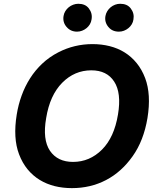

<svg xmlns="http://www.w3.org/2000/svg" viewBox="-20 -966 822 996"><path d="M66.8 -371.8Q74.9 -422.6 92.2 -470.2Q109.4 -517.8 136 -559.7Q162.6 -601.6 199.2 -636Q235.8 -670.5 282.7 -694.6Q365.4 -737.2 459.9 -737.2Q506.7 -737.2 549 -726.6Q591.3 -715.9 626.4 -694.1Q661.6 -672.2 688.7 -639Q715.9 -605.8 733 -560.7Q764.9 -476.2 745 -353.7Q725.5 -236.5 668.3 -155.9Q610.1 -73.5 529.8 -31.8Q449.6 9.9 353 9.9Q306.1 9.9 263.8 -0.5Q221.6 -11 186.1 -32.7Q150.6 -54.3 123.2 -87.5Q95.9 -120.7 78.8 -165.8Q46.9 -249.6 66.8 -371.8ZM239.3 -183.6Q278.8 -126.1 358.7 -126.1Q445.3 -126.1 509.2 -190Q572.4 -253.2 592 -371.8Q610.8 -483.7 572.4 -542.6Q534.8 -601.2 453.8 -601.2Q366.5 -601.2 302.6 -536.6Q238.6 -471.9 219.5 -353.7Q199.9 -241.8 239.3 -183.6ZM527 -883.2Q529.5 -896.7 536.6 -908.2Q543.7 -919.7 554 -928.3Q564.3 -936.8 577.1 -941.6Q589.8 -946.4 603.7 -946.4Q621.1 -946.4 634.8 -940.7Q648.4 -935 658 -922.6Q677.9 -896.7 672.2 -865.1Q670.5 -851.6 663.5 -840Q656.6 -828.5 646.1 -820Q635.7 -811.4 623 -806.6Q610.4 -801.8 596.9 -801.8Q579.9 -801.8 566.2 -807.7Q552.6 -813.6 542.3 -826Q521.3 -851.2 527 -883.2ZM309.7 -883.2Q311.8 -896.7 318.9 -908.2Q326 -919.7 336.5 -928.3Q346.9 -936.8 359.9 -941.6Q372.9 -946.4 386.4 -946.4Q403.8 -946.4 417.4 -940.7Q431.1 -935 440.7 -922.6Q460.6 -896.7 454.9 -865.1Q453.1 -851.6 446.2 -840Q439.3 -828.5 428.8 -820Q418.3 -811.4 405.7 -806.6Q393.1 -801.8 379.6 -801.8Q346.2 -801.8 325.3 -826.3Q304.3 -850.5 309.7 -883.2Z"/></svg>

Font: Inter P
Style: Bold Italic
Weight: 700
Italic angle: 9.39999°
Designer: Rasmus Andersson
Foundry: rsms
Version: Version 3.018;git-588b23468